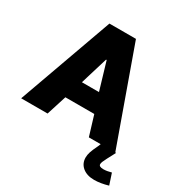

<svg xmlns="http://www.w3.org/2000/svg" viewBox="-220 -901 1240 1298"><g transform="rotate(30 400.5 -252.5)"><path d="M250.5 -155.3 201.2 0H-4.9L259.3 -735.8H466.3L729.5 0H523.4L476.1 -155.3ZM361.3 -513.2 296.4 -299.3H429.7L366.2 -513.2ZM777.3 127.9 805.7 213.9Q746.6 231.4 697.3 231.4Q640.6 231.4 606.4 203.1Q572.3 174.8 572.3 127.9Q572.3 107.9 579.8 84.5Q587.4 61 607.9 19L615.7 0V-0.5L732.9 -1.5L734.9 0L700.7 64.9Q689 87.4 684.6 98.6Q680.2 109.9 680.2 118.2Q680.2 137.7 715.8 137.7Q742.7 137.7 777.3 127.9Z"/></g></svg>

Font: Estedad-FD Black
Style: Regular
Weight: 900
Designer: Amin Abedi
Version: Version 7.3